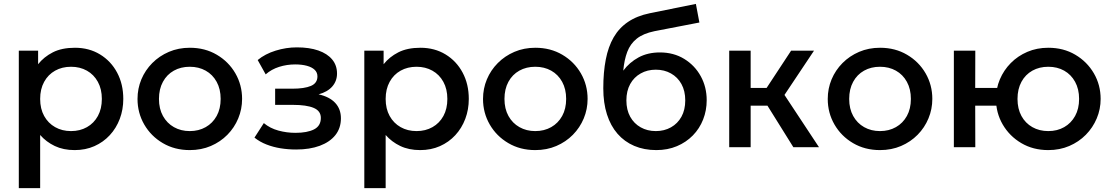

<svg xmlns="http://www.w3.org/2000/svg" viewBox="-20 -755 5700 985"><path d="M76.5 210V-495H175.5V-425.5Q205 -463 251 -486.5Q297 -510 364.5 -510Q437 -510 493.2 -475.8Q549.5 -441.5 581 -382.2Q612.5 -323 612.5 -247.5Q612.5 -193 594.5 -145.2Q576.5 -97.5 543.2 -61.5Q510 -25.5 464.2 -5.2Q418.5 15 363 15Q305 15 261 -6Q217 -27 186 -62.5V210ZM344.5 -82.5Q390.5 -82.5 426.2 -102.8Q462 -123 482.2 -160Q502.5 -197 502.5 -247.5Q502.5 -298 482 -335.2Q461.5 -372.5 425.8 -392.5Q390 -412.5 344.5 -412.5Q298.5 -412.5 262.8 -392.5Q227 -372.5 206.5 -335.2Q186 -298 186 -247.5Q186 -197 206.5 -160Q227 -123 262.8 -102.8Q298.5 -82.5 344.5 -82.5Z M953.5 15Q876 15 815.2 -20.8Q754.5 -56.5 720 -116.2Q685.5 -176 685.5 -247.5Q685.5 -300.5 705.2 -347.8Q725 -395 761.2 -431.5Q797.5 -468 846.5 -489Q895.5 -510 954 -510Q1031.5 -510 1092.2 -474.2Q1153 -438.5 1187.5 -378.8Q1222 -319 1222 -247.5Q1222 -195 1202.2 -147.5Q1182.5 -100 1146.5 -63.5Q1110.5 -27 1061.5 -6Q1012.5 15 953.5 15ZM953.5 -82.5Q999.5 -82.5 1035.2 -102.8Q1071 -123 1091.5 -160Q1112 -197 1112 -247.5Q1112 -298 1091.5 -335.2Q1071 -372.5 1035.2 -392.5Q999.5 -412.5 953.5 -412.5Q907.5 -412.5 871.8 -392.5Q836 -372.5 815.8 -335.2Q795.5 -298 795.5 -247.5Q795.5 -197 816 -160Q836.5 -123 872.2 -102.8Q908 -82.5 953.5 -82.5Z M1499.5 12Q1458 12 1419.5 5.8Q1381 -0.5 1347 -13.8Q1313 -27 1285.5 -49L1333.5 -123.5Q1365 -97 1408 -85.2Q1451 -73.5 1495.5 -73.5Q1556 -73.5 1591 -91.2Q1626 -109 1626 -150Q1626 -186 1589.2 -201.5Q1552.5 -217 1482.5 -217H1391.5V-300H1479.5Q1541.5 -300 1575 -314.2Q1608.5 -328.5 1608.5 -363Q1608.5 -383.5 1594.2 -397Q1580 -410.5 1554.2 -417.5Q1528.5 -424.5 1494 -424.5Q1451.5 -424.5 1412 -412Q1372.5 -399.5 1343 -373.5L1302 -447Q1340 -478.5 1394 -495.2Q1448 -512 1503 -512Q1567 -512 1613 -496Q1659 -480 1684 -450Q1709 -420 1709 -377.5Q1709 -339.5 1684.8 -311.5Q1660.5 -283.5 1614.5 -271Q1670.5 -258.5 1699.8 -227Q1729 -195.5 1729 -148Q1729 -98 1700.8 -62.2Q1672.5 -26.5 1620.8 -7.2Q1569 12 1499.5 12Z M1849 210V-495H1948V-425.5Q1977.5 -463 2023.5 -486.5Q2069.5 -510 2137 -510Q2209.5 -510 2265.8 -475.8Q2322 -441.5 2353.5 -382.2Q2385 -323 2385 -247.5Q2385 -193 2367 -145.2Q2349 -97.5 2315.8 -61.5Q2282.5 -25.5 2236.8 -5.2Q2191 15 2135.5 15Q2077.5 15 2033.5 -6Q1989.5 -27 1958.5 -62.5V210ZM2117 -82.5Q2163 -82.5 2198.8 -102.8Q2234.5 -123 2254.8 -160Q2275 -197 2275 -247.5Q2275 -298 2254.5 -335.2Q2234 -372.5 2198.2 -392.5Q2162.5 -412.5 2117 -412.5Q2071 -412.5 2035.2 -392.5Q1999.5 -372.5 1979 -335.2Q1958.5 -298 1958.5 -247.5Q1958.5 -197 1979 -160Q1999.5 -123 2035.2 -102.8Q2071 -82.5 2117 -82.5Z M2726 15Q2648.5 15 2587.8 -20.8Q2527 -56.5 2492.5 -116.2Q2458 -176 2458 -247.5Q2458 -300.5 2477.8 -347.8Q2497.5 -395 2533.8 -431.5Q2570 -468 2619 -489Q2668 -510 2726.5 -510Q2804 -510 2864.8 -474.2Q2925.5 -438.5 2960 -378.8Q2994.5 -319 2994.5 -247.5Q2994.5 -195 2974.8 -147.5Q2955 -100 2919 -63.5Q2883 -27 2834 -6Q2785 15 2726 15ZM2726 -82.5Q2772 -82.5 2807.8 -102.8Q2843.5 -123 2864 -160Q2884.5 -197 2884.5 -247.5Q2884.5 -298 2864 -335.2Q2843.5 -372.5 2807.8 -392.5Q2772 -412.5 2726 -412.5Q2680 -412.5 2644.2 -392.5Q2608.5 -372.5 2588.2 -335.2Q2568 -298 2568 -247.5Q2568 -197 2588.5 -160Q2609 -123 2644.8 -102.8Q2680.5 -82.5 2726 -82.5Z M3347 15Q3284.5 15 3234 -6.5Q3183.5 -28 3148 -68.8Q3112.5 -109.5 3093.8 -168.2Q3075 -227 3075 -302Q3075 -384.5 3087.8 -450Q3100.5 -515.5 3128.2 -563.5Q3156 -611.5 3201.8 -642.5Q3247.5 -673.5 3313 -687L3550 -735L3568 -639.5L3337.5 -595Q3279.5 -583 3246.5 -556.5Q3213.5 -530 3198 -489Q3182.5 -448 3177.5 -392.5Q3209 -435 3256 -460.5Q3303 -486 3365.5 -486Q3436 -486 3490.2 -452.8Q3544.5 -419.5 3575 -364Q3605.5 -308.5 3605.5 -241Q3605.5 -188.5 3587.2 -142Q3569 -95.5 3534.5 -60.2Q3500 -25 3452.5 -5Q3405 15 3347 15ZM3344.5 -82.5Q3388 -82.5 3422.2 -101.8Q3456.5 -121 3476 -156.2Q3495.5 -191.5 3495.5 -240Q3495.5 -288.5 3476 -323.8Q3456.5 -359 3422.2 -378.2Q3388 -397.5 3344.5 -397.5Q3301 -397.5 3266.8 -378.2Q3232.5 -359 3213 -323.8Q3193.5 -288.5 3193.5 -240Q3193.5 -191.5 3213 -156.2Q3232.5 -121 3266.8 -101.8Q3301 -82.5 3344.5 -82.5Z M4050 0 3886 -263 4038.5 -495H4156L4004.5 -268L4181.5 0ZM3721 0V-495H3831V-304H3980V-213H3831V0Z M4494.5 15Q4417 15 4356.2 -20.8Q4295.5 -56.5 4261 -116.2Q4226.5 -176 4226.5 -247.5Q4226.5 -300.5 4246.2 -347.8Q4266 -395 4302.2 -431.5Q4338.5 -468 4387.5 -489Q4436.5 -510 4495 -510Q4572.5 -510 4633.2 -474.2Q4694 -438.5 4728.5 -378.8Q4763 -319 4763 -247.5Q4763 -195 4743.2 -147.5Q4723.5 -100 4687.5 -63.5Q4651.5 -27 4602.5 -6Q4553.5 15 4494.5 15ZM4494.5 -82.5Q4540.5 -82.5 4576.2 -102.8Q4612 -123 4632.5 -160Q4653 -197 4653 -247.5Q4653 -298 4632.5 -335.2Q4612 -372.5 4576.2 -392.5Q4540.5 -412.5 4494.5 -412.5Q4448.5 -412.5 4412.8 -392.5Q4377 -372.5 4356.8 -335.2Q4336.5 -298 4336.5 -247.5Q4336.5 -197 4357 -160Q4377.5 -123 4413.2 -102.8Q4449 -82.5 4494.5 -82.5Z M4873.5 0V-495H4983.5L4983 -304H5150.5V-213H4983L4983.5 0ZM5358 15Q5280 15 5219.5 -20.8Q5159 -56.5 5124.2 -116.2Q5089.5 -176 5089.5 -247.5Q5089.5 -300.5 5109.5 -347.8Q5129.5 -395 5165.5 -431.5Q5201.5 -468 5250.5 -489Q5299.5 -510 5358 -510Q5436 -510 5496.5 -474.2Q5557 -438.5 5591.8 -378.8Q5626.5 -319 5626.5 -247.5Q5626.5 -195 5606.5 -147.5Q5586.5 -100 5550.5 -63.5Q5514.5 -27 5465.5 -6Q5416.5 15 5358 15ZM5358 -82.5Q5404 -82.5 5439.5 -102.8Q5475 -123 5495.5 -160Q5516 -197 5516 -247.5Q5516 -298 5495.5 -335.2Q5475 -372.5 5439.5 -392.5Q5404 -412.5 5358 -412.5Q5312 -412.5 5276.2 -392.5Q5240.5 -372.5 5220.2 -335.2Q5200 -298 5200 -247.5Q5200 -197 5220.2 -160Q5240.5 -123 5276.2 -102.8Q5312 -82.5 5358 -82.5Z"/></svg>

Font: Geologica Cursive
Style: Regular
Weight: 400
Designer: Sindre Bremnes, Frode Helland
Foundry: Monokrom Skriftforlag AS
Version: Version 1.010;gftools[0.9.28]